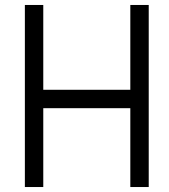

<svg xmlns="http://www.w3.org/2000/svg" viewBox="-20 -752 678 772"><path d="M80 0V-732H154V-391H504V-732H578V0H504V-317H154V0Z"/></svg>

Font: Mina
Style: Regular
Weight: 400
Version: Version 1.000